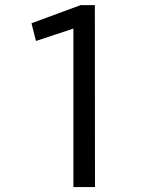

<svg xmlns="http://www.w3.org/2000/svg" viewBox="-20 -736 579 756"><path d="M269 -623.5 121.6 -574.7 104 -644.5 297.4 -715.8H353.5L354 0.5H269Z"/></svg>

Font: Selawik
Style: Regular
Weight: 400
Designer: Aaron Bell
Foundry: Microsoft Corporation
Version: Version 1.01